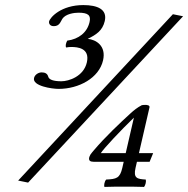

<svg xmlns="http://www.w3.org/2000/svg" viewBox="-20 -657 741 756"><path d="M660.8 -601 51.5 54 90.7 62 700.9 -593ZM507.2 -193.7 475 -54H377C387.5 -71.5 456.8 -145.2 507.2 -193.7ZM461.6 4C452.1 45 438.4 48 398 50C391.1 58 388.6 73 391.3 79C421.5 78 434.2 78 469.5 78C499.1 78 517.5 78 547.3 79C552.9 72 556.1 58 554 50C520.4 48 504.2 45 513.7 4L519.2 -20H569.1L583 -54H527.1L568.6 -234C570.7 -242.9 558.4 -244 552.1 -244C548.8 -244 539.4 -243.5 538.2 -242.8C520.8 -233.7 506.8 -222.5 495.3 -212C450.8 -171 395 -118.8 349.4 -65C344.7 -59.5 340.4 -54.5 336 -48.2C331.6 -40.2 321.8 -20 348.4 -20H467.1ZM332.6 -570C323.1 -529 290.1 -503 244.7 -497C239.9 -487.9 236.6 -476.5 240.5 -470C248.9 -471.5 254 -472 261 -472C285 -472 335 -468 321.9 -411C309.2 -356 250.8 -337 221.8 -337C189.8 -337 173 -343.5 170 -355C166.7 -367 157.9 -372 143.9 -372C131.6 -372 117 -363.1 114 -349.8C106.7 -318.3 184.7 -307 210.9 -307C290.9 -307 369.8 -350 385.7 -419C399.1 -477 357.7 -501 325.4 -504C358.1 -520 383.7 -536 392.5 -574C403.3 -620.5 363.6 -637 308.1 -637C221.1 -637 177 -589 173.1 -572C172.4 -569 172.9 -554 191.9 -554C214.9 -554 218.3 -572 225.6 -583C238.6 -602.5 272.1 -607 289.1 -607C328.1 -607 338.6 -596 332.6 -570Z"/></svg>

Font: Linux Libertine Mono O
Style: Mono Oblique
Weight: 400
Italic angle: -13°
Designer: Philipp H. Poll
Foundry: Philipp H. Poll
Version: Version 5.1.7